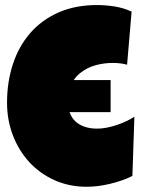

<svg xmlns="http://www.w3.org/2000/svg" viewBox="-20 -712 553 745"><path d="M249.5 -276.9Q250 -275.4 251 -273.9Q258.8 -253.4 273.7 -240Q288.6 -226.6 309.8 -219.7Q331.1 -212.9 356.9 -212.9Q375 -212.9 394 -216.6Q413.1 -220.2 432.1 -226.6Q451.2 -232.9 468.8 -241.2Q486.3 -249.5 501.5 -258.8L493.7 -29.3Q474.6 -19.5 452.6 -12Q430.7 -4.4 407.5 1.2Q384.3 6.8 361.1 9.8Q337.9 12.7 316.9 12.7Q247.6 12.7 190.7 -13.2Q133.8 -39.1 93 -83.7Q52.2 -128.4 29.8 -187.5Q7.3 -246.6 7.3 -313.5Q7.3 -393.6 30 -462.9Q52.7 -532.2 96.9 -583.3Q141.1 -634.3 206.3 -663.3Q271.5 -692.4 356 -692.4Q389.6 -692.4 424.3 -687Q459 -681.6 490.7 -667L473.1 -460.9Q459 -464.8 445.3 -466.3Q431.6 -467.8 417.5 -467.8Q382.8 -467.8 351.3 -459Q319.8 -450.2 295.9 -432.1Q278.3 -419.4 266.1 -401.4H409.2V-276.9Z"/></svg>

Font: Luckiest Guy RUS-BEL-UKR
Style: Regular
Weight: 400
Designer: Astigmatic (AOETI)
Foundry: Astigmatic (AOETI)
Version: Version 1.00 March 11, 2019, initial release